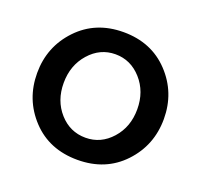

<svg xmlns="http://www.w3.org/2000/svg" viewBox="-100 -644 802 766"><g transform="rotate(20 301.0 -261.0)"><path d="M301 -532Q420 -532 495 -452.5Q570 -373 570 -261Q570 -149 495 -69.5Q420 10 301 10Q181 10 106.5 -69.5Q32 -149 32 -261Q32 -373 107.5 -452.5Q183 -532 301 -532ZM301 -84Q366 -84 411.5 -135Q457 -186 457 -261Q457 -336 411.5 -387Q366 -438 301 -438Q236 -438 190.5 -386.5Q145 -335 145 -260Q145 -185 190 -134.5Q235 -84 301 -84Z"/></g></svg>

Font: Raleway-v4020 SemiBold
Style: Regular
Weight: 600
Designer: Matt McInerney, Pablo Impallari, Rodrigo Fuenzalida
Foundry: Matt McInerney, Pablo Impallari, Rodrigo Fuenzalida
Version: Version 4.020;PS 004.020;hotconv 1.0.88;makeotf.lib2.5.64775